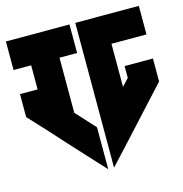

<svg xmlns="http://www.w3.org/2000/svg" viewBox="-97 -770 775 812"><g transform="rotate(-15 291.0 -364.0)"><path d="M0 -680.7V-555.7H77.1V-450.2H0V-349.6L77.1 -266.6L85.9 -256.8L129.9 -208L206.1 -125L278.3 -46.9V-230.5L201.2 -314.5V-555.7H278.3V-680.7ZM303.7 -680.7V-555.7V-230.5V-46.9L376 -125L582 -349.6V-450.2H458V-398.4L428.7 -367.2V-555.7H582V-680.7H428.7Z"/></g></svg>

Font: Puffy Slushy
Style: Regular
Weight: 400
Designer: Intuisi Creative
Foundry: Intuisi Creative
Version: Version 001.000